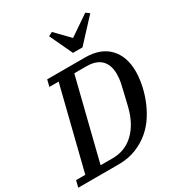

<svg xmlns="http://www.w3.org/2000/svg" viewBox="-242 -1085 1137 1225"><g transform="rotate(-30 326.0 -472.5)"><path d="M-14 -49H54L204 -649H136L148 -698H426Q541 -698 602 -634Q663 -570 663 -460Q663 -420 654 -370.5Q645 -321 626 -270Q607 -219 576.5 -170Q546 -121 502 -83.5Q458 -46 400.5 -23Q343 0 270 0H-26ZM169 -53H257Q351 -53 415.5 -115.5Q480 -178 507 -287Q520 -342 528.5 -377Q537 -412 542 -435.5Q547 -459 548.5 -475Q550 -491 550 -506Q550 -573 514 -609Q478 -645 406 -645H317ZM296 -930 325 -945 423 -844 571 -945 597 -926 445 -762H375Z"/></g></svg>

Font: IBM Plex Serif Medm
Style: Italic
Weight: 500
Italic angle: -14°
Designer: Mike Abbink, Paul van der Laan, Pieter van Rosmalen
Foundry: Bold Monday
Version: Version 3.001